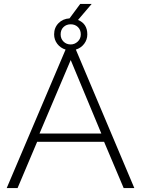

<svg xmlns="http://www.w3.org/2000/svg" viewBox="-20 -952 715 972"><path d="M364 -701 660 0H606L507 -234H168L69 0H14L312 -701Q286 -709 270 -730Q254 -751 254 -778Q254 -812 276 -834.5Q298 -857 332 -859L386 -932H444L375 -851Q422 -832 422 -778Q422 -751 406 -730Q390 -709 364 -701ZM287 -778Q287 -756 301.5 -741.5Q316 -727 338 -727Q358 -727 373.5 -741.5Q389 -756 389 -778Q389 -801 374.5 -815Q360 -829 338 -829Q316 -829 301.5 -815Q287 -801 287 -778ZM180 -276H493L338 -648Z"/></svg>

Font: Raleway-v4020 Light
Style: Regular
Weight: 300
Designer: Matt McInerney, Pablo Impallari, Rodrigo Fuenzalida
Foundry: Matt McInerney, Pablo Impallari, Rodrigo Fuenzalida
Version: Version 4.020;PS 004.020;hotconv 1.0.88;makeotf.lib2.5.64775